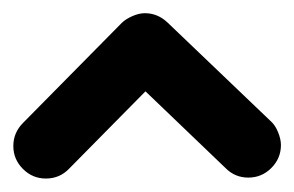

<svg xmlns="http://www.w3.org/2000/svg" viewBox="-20 -719 441 288"><path d="M162.6 -684.6Q168.5 -690.4 178.5 -694.8Q188.5 -699.2 197.3 -699.2Q216.3 -699.2 231 -685.5L385.7 -537.6Q392.6 -531.7 397 -521Q401.4 -510.3 401.4 -501.5Q401.4 -481.4 387 -467Q372.6 -452.6 352.5 -452.6Q332.5 -452.6 318.4 -466.8L198.2 -582L84 -466.3Q69.8 -451.2 48.8 -451.2Q28.8 -451.2 14.4 -465.6Q0 -480 0 -500Q0 -520 14.6 -534.7Z"/></svg>

Font: Manjari
Style: Bold
Weight: 700
Designer: Santhosh Thottingal <santhosh.thottingal@gmail.com>
Version: Version 2.000